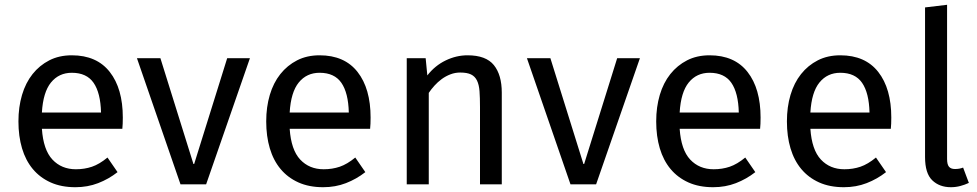

<svg xmlns="http://www.w3.org/2000/svg" viewBox="-20 -770 4082 802"><path d="M155 -232Q161 -144 199 -103.5Q237 -63 297 -63Q333 -63 364 -73.5Q395 -84 429 -112L471 -51Q434 -22 390 -5Q346 12 295 12Q236 12 191.5 -8Q147 -28 117 -64Q87 -100 72 -150.5Q57 -201 57 -263Q57 -323 72 -373.5Q87 -424 116 -460.5Q145 -497 186 -518Q227 -539 280 -539Q384 -539 438.5 -469.5Q493 -400 493 -279Q493 -265 492.5 -253Q492 -241 491 -232ZM280 -466Q226 -466 193 -425.5Q160 -385 155 -300H402Q400 -382 371 -424Q342 -466 280 -466Z M841 0H734L552 -527H650L788 -85H791L929 -527H1024Z M1190 -232Q1196 -144 1234 -103.5Q1272 -63 1332 -63Q1368 -63 1399 -73.5Q1430 -84 1464 -112L1506 -51Q1469 -22 1425 -5Q1381 12 1330 12Q1271 12 1226.5 -8Q1182 -28 1152 -64Q1122 -100 1107 -150.5Q1092 -201 1092 -263Q1092 -323 1107 -373.5Q1122 -424 1151 -460.5Q1180 -497 1221 -518Q1262 -539 1315 -539Q1419 -539 1473.5 -469.5Q1528 -400 1528 -279Q1528 -265 1527.5 -253Q1527 -241 1526 -232ZM1315 -466Q1261 -466 1228 -425.5Q1195 -385 1190 -300H1437Q1435 -382 1406 -424Q1377 -466 1315 -466Z M1679 0V-527H1758L1765 -455Q1797 -496 1841.5 -517.5Q1886 -539 1933 -539Q2010 -539 2043 -498Q2076 -457 2076 -383V0H1985V-323Q1985 -362 1983 -389Q1981 -416 1972.5 -433.5Q1964 -451 1947.5 -459Q1931 -467 1902 -467Q1881 -467 1861.5 -459.5Q1842 -452 1825.5 -440Q1809 -428 1795 -412.5Q1781 -397 1771 -382V0Z M2470 0H2363L2181 -527H2279L2417 -85H2420L2558 -527H2653Z M2819 -232Q2825 -144 2863 -103.5Q2901 -63 2961 -63Q2997 -63 3028 -73.5Q3059 -84 3093 -112L3135 -51Q3098 -22 3054 -5Q3010 12 2959 12Q2900 12 2855.5 -8Q2811 -28 2781 -64Q2751 -100 2736 -150.5Q2721 -201 2721 -263Q2721 -323 2736 -373.5Q2751 -424 2780 -460.5Q2809 -497 2850 -518Q2891 -539 2944 -539Q3048 -539 3102.5 -469.5Q3157 -400 3157 -279Q3157 -265 3156.5 -253Q3156 -241 3155 -232ZM2944 -466Q2890 -466 2857 -425.5Q2824 -385 2819 -300H3066Q3064 -382 3035 -424Q3006 -466 2944 -466Z M3365 -232Q3371 -144 3409 -103.5Q3447 -63 3507 -63Q3543 -63 3574 -73.5Q3605 -84 3639 -112L3681 -51Q3644 -22 3600 -5Q3556 12 3505 12Q3446 12 3401.5 -8Q3357 -28 3327 -64Q3297 -100 3282 -150.5Q3267 -201 3267 -263Q3267 -323 3282 -373.5Q3297 -424 3326 -460.5Q3355 -497 3396 -518Q3437 -539 3490 -539Q3594 -539 3648.5 -469.5Q3703 -400 3703 -279Q3703 -265 3702.5 -253Q3702 -241 3701 -232ZM3490 -466Q3436 -466 3403 -425.5Q3370 -385 3365 -300H3612Q3610 -382 3581 -424Q3552 -466 3490 -466Z M4027 -6Q4010 2 3991 7Q3972 12 3952 12Q3904 12 3874 -17Q3844 -46 3844 -114V-739L3936 -750V-106Q3936 -83 3944 -73.5Q3952 -64 3969 -64Q3988 -64 4003 -70Z"/></svg>

Font: Feura Sans
Style: Regular
Weight: 400
Designer: Carrois Corporate & Edenspiekermann
Foundry: Carrois Corporate GbR & Edenspiekermann AG
Version: Version 1.001